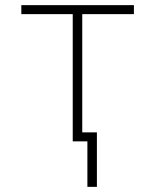

<svg xmlns="http://www.w3.org/2000/svg" viewBox="-20 -550 603 747"><path d="M263 0H320V177H357V-35H300V-495H501V-530H63V-495H263Z"/></svg>

Font: Noto Sans Mono SemiCondensed ExtraLight
Style: Regular
Weight: 200
Width: 4
Designer: Monotype Design Team
Foundry: Monotype Imaging Inc.
Version: Version 2.014